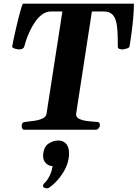

<svg xmlns="http://www.w3.org/2000/svg" viewBox="-20 -713 756 1055"><path d="M99.1 -21Q99.1 -30.8 103.3 -36.4Q107.4 -42 118.2 -43Q141.6 -45.4 167.7 -49.1Q193.8 -52.7 213.6 -61.8Q233.4 -70.8 235.8 -88.9L322.8 -649.9H260.7Q233.4 -649.9 211.2 -633.3Q189 -616.7 171.9 -591.3Q154.8 -565.9 142.3 -538.8Q129.9 -511.7 122.8 -489.5Q115.7 -467.3 113.3 -457.5Q110.4 -448.2 101.8 -444.8Q93.3 -441.4 85.4 -441.4Q82 -441.4 72.3 -443.1Q62.5 -444.8 54.2 -448.7Q45.9 -452.6 46.9 -458Q50.3 -477.1 56.6 -506.6Q63 -536.1 70.6 -568.4Q78.1 -600.6 85.4 -628.9Q92.8 -657.2 98.6 -675Q104.5 -692.9 106.4 -692.9H715.8Q715.8 -658.7 712.2 -617.2Q708.5 -575.7 703.1 -534.2Q697.8 -492.7 691.9 -458Q690.4 -449.7 673.8 -445.6Q657.2 -441.4 651.9 -441.4Q642.6 -441.4 634.8 -444.8Q627 -448.2 627.4 -457.5Q627.4 -501.5 625.7 -536.9Q624 -572.3 617.2 -597.4Q610.4 -622.6 594.5 -636.2Q578.6 -649.9 549.8 -649.9H484.9L397.9 -85.4Q397.9 -66.9 418.5 -58.3Q439 -49.8 466.1 -47.1Q493.2 -44.4 511.7 -43Q521.5 -42.5 525.1 -39.1Q528.8 -35.6 528.8 -24.4Q528.8 -16.1 522 -8.1Q515.1 0 506.8 0H112.8Q105.5 0 102.3 -7.3Q99.1 -14.6 99.1 -21ZM300.8 59.1Q326.7 59.1 343 76.7Q359.4 94.2 359.4 130.4Q359.4 143.6 357.4 155.8Q352.1 190.4 334.5 222.2Q316.9 253.9 293.9 279.1Q271 304.2 249 318.8Q244.6 321.8 237.3 321.8Q229.5 321.8 222.9 318.1Q216.3 314.5 216.3 308.1Q216.3 300.3 226.6 290.5Q239.3 279.3 251.7 254.9Q264.2 230.5 269 199.7Q249.5 199.7 233.2 184.6Q216.8 169.4 216.8 142.6Q216.8 139.6 217 136.7Q217.3 133.8 217.8 130.4Q222.2 92.3 247.3 75.7Q272.5 59.1 300.8 59.1Z"/></svg>

Font: Gelasio
Style: Bold Italic
Weight: 700
Italic angle: -8.5°
Designer: Eben Sorkin
Foundry: Eben Sorkin
Version: Version 1.008